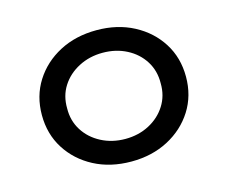

<svg xmlns="http://www.w3.org/2000/svg" viewBox="-82 -648 916 771"><g transform="rotate(-15 375.5 -263.0)"><path d="M376 10Q289 10 221.5 -25.5Q154 -61 115 -122.5Q76 -184 76 -263Q76 -342 115 -403.5Q154 -465 221.5 -500.5Q289 -536 376 -536Q462 -536 529.5 -500.5Q597 -465 636 -403.5Q675 -342 675 -263Q675 -184 636 -122.5Q597 -61 529.5 -25.5Q462 10 376 10ZM376 -84Q431 -84 475.5 -107.5Q520 -131 545.5 -171.5Q571 -212 570 -263Q571 -315 545.5 -355.5Q520 -396 475.5 -419Q431 -442 376 -442Q321 -442 276 -418.5Q231 -395 205.5 -355Q180 -315 181 -263Q180 -212 205.5 -171.5Q231 -131 276 -107.5Q321 -84 376 -84Z"/></g></svg>

Font: Lexend Exa
Style: Regular
Weight: 400
Designer: Bonnie Shaver-Troup, Thomas Jockin
Foundry: Lexend
Version: Version 1.007